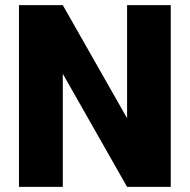

<svg xmlns="http://www.w3.org/2000/svg" viewBox="-20 -731 742 751"><path d="M647.9 -710.9V0H477.1L225.6 -442.4V0H54.2V-710.9H225.6L477.1 -268.6V-710.9Z"/></svg>

Font: Vazirmatn UI Black
Style: Regular
Weight: 900
Designer: Saber Rastikerdar
Foundry: Saber Rastikerdar
Version: Version 33.003